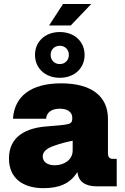

<svg xmlns="http://www.w3.org/2000/svg" viewBox="-20 -954 642 983"><path d="M202.1 9.3C281.7 9.3 337.4 -12.7 375 -71.3H377C381.3 -25.4 416 0 474.6 0H577.6V-140.6H559.1C540.5 -140.6 532.7 -149.4 532.7 -170.4V-345.7C532.7 -461.4 448.2 -527.3 293 -527.3C138.7 -527.3 54.2 -461.4 46.4 -346.2H215.8C219.2 -378.9 244.1 -397.5 286.1 -397.5C325.7 -397.5 350.1 -380.4 350.1 -350.6C350.1 -334.5 348.1 -323.7 328.6 -318.8C310.1 -314 265.1 -310.1 222.7 -307.1C115.2 -299.8 25.9 -256.8 25.9 -142.6C25.9 -40.5 98.6 9.3 202.1 9.3ZM260.3 -107.9C224.1 -107.9 198.7 -124.5 198.7 -152.8C198.7 -181.6 227.1 -197.8 259.3 -208.5C289.6 -219.2 318.4 -227.1 352.1 -233.4V-184.1C352.1 -135.7 308.1 -107.9 260.3 -107.9ZM286.1 -555.7C360.4 -555.7 413.1 -604 413.1 -672.9C413.1 -741.7 360.4 -790 286.1 -790C212.4 -790 159.2 -741.7 159.2 -672.9C159.2 -604 212.4 -555.7 286.1 -555.7ZM286.1 -626C258.8 -626 239.3 -645.5 239.3 -672.9C239.3 -700.2 258.8 -719.7 286.1 -719.7C313 -719.7 332.5 -700.2 332.5 -672.9C332.5 -645.5 313 -626 286.1 -626ZM231.4 -823.7H342.3L447.3 -933.6H302.7Z"/></svg>

Font: Raveo Display Display ExtraBold
Style: Regular
Weight: 800
Designer: Jakub Foglar, Rasmus Andersson (Inter)
Foundry: Jakubfoglar.com
Version: Version 1.100;Glyphs 3.2.3 (3260)